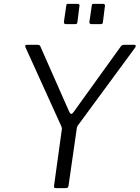

<svg xmlns="http://www.w3.org/2000/svg" viewBox="-20 -974 723 994"><path d="M675 -742Q681 -742 682.5 -738Q684 -734 680 -728L385 -327Q381 -322 379 -316.5Q377 -311 376 -299L335 -14Q334 -5 330 -2.5Q326 0 316 0H270Q262 0 260.5 -4Q259 -8 260 -14L299 -296Q301 -305 300.5 -309Q300 -313 298 -319L112 -729Q110 -735 111 -738.5Q112 -742 121 -742H173Q182 -742 185.5 -739Q189 -736 191 -729L339 -394Q348 -375 361 -394L605 -733Q610 -739 613 -740.5Q616 -742 625 -742H675ZM391 -941 381 -861Q380 -853 377.5 -851Q375 -849 365 -849H323Q315 -849 312.5 -852.5Q310 -856 311 -862L323 -944Q324 -951 325.5 -952.5Q327 -954 333 -954H382Q388 -954 390.5 -950.5Q393 -947 391 -941ZM523 -941 513 -861Q512 -853 509.5 -851Q507 -849 497 -849H455Q447 -849 444.5 -852.5Q442 -856 443 -862L455 -944Q456 -951 457.5 -952.5Q459 -954 465 -954H514Q519 -954 522 -950.5Q525 -947 523 -941Z"/></svg>

Font: Libre Franklin Light
Style: Italic
Weight: 300
Italic angle: -8°
Designer: Pablo Impallari, Rodrigo Fuenzalida, Nhung Nguyen
Foundry: Impallari Type
Version: Version 3.000